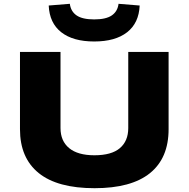

<svg xmlns="http://www.w3.org/2000/svg" viewBox="-20 -978 991 1009"><path d="M477 11Q282 11 183.5 -68.5Q85 -148 85 -299V-705H298V-305Q298 -237 343.5 -199.5Q389 -162 476 -162Q566 -162 610 -199.5Q654 -237 654 -305V-705H866V-299Q866 -147 768 -68Q670 11 477 11ZM475 -760Q364 -760 302 -808.5Q240 -857 236 -949L347 -958Q352 -918 382.5 -897Q413 -876 475 -876Q537 -876 567.5 -897Q598 -918 603 -958L714 -949Q710 -857 648 -808.5Q586 -760 475 -760Z"/></svg>

Font: Nunito Sans 10pt Expanded Black
Style: Regular
Weight: 900
Width: 7
Designer: Vernon Adams
Foundry: Vernon Adams
Version: Version 3.101;gftools[0.9.27]